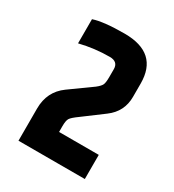

<svg xmlns="http://www.w3.org/2000/svg" viewBox="-121 -816 542 599"><g transform="rotate(30 150.0 -516.5)"><path d="M44 -732Q80 -744 155 -744Q276 -744 276 -634V-586Q276 -533 233 -501L162 -448Q141 -433 136 -425Q131 -417 131 -397V-376H274V-289H35V-405Q35 -466 82 -500L160 -556Q174 -567 177.5 -575Q181 -583 181 -603V-631Q181 -658 151 -658Q97 -658 44 -645Z"/></g></svg>

Font: Khand Black
Style: Regular
Weight: 900
Designer: Sanchit Sawaria and Jyotish Sonowal (Devanagari), Satya Rajpurohit (Latin)
Foundry: Indian Type Foundry
Version: Version 2.000;PS 1.0;hotconv 1.0.79;makeotf.lib2.5.61930